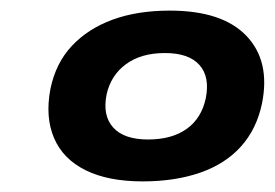

<svg xmlns="http://www.w3.org/2000/svg" viewBox="-20 -736 518 362"><path d="M249 -394Q184 -394 141.5 -415Q99 -436 82 -475.5Q65 -515 75 -568Q85 -617 115.5 -649.5Q146 -682 192.5 -699Q239 -716 300 -716Q399 -716 444.5 -668.5Q490 -621 474 -541Q464 -493 434.5 -460Q405 -427 357.5 -410.5Q310 -394 249 -394ZM259 -473Q304 -473 332 -493Q360 -513 368 -551Q376 -591 356 -613.5Q336 -636 291 -636Q246 -636 217.5 -615Q189 -594 181 -558Q173 -518 193.5 -495.5Q214 -473 259 -473Z"/></svg>

Font: Nunito Sans 10pt Expanded ExtraBold
Style: Italic
Weight: 800
Width: 7
Italic angle: -9°
Designer: Vernon Adams
Foundry: Vernon Adams
Version: Version 3.101;gftools[0.9.27]